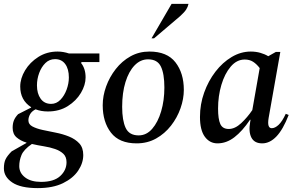

<svg xmlns="http://www.w3.org/2000/svg" viewBox="-32 -727 1521 987"><path d="M214 -154Q179 -154 151 -165Q131 -155 122.5 -139.5Q114 -124 114 -108Q114 -88 134.5 -77Q155 -66 187 -59Q219 -52 255 -45Q291 -38 323 -25Q355 -12 375.5 10Q396 32 396 70Q396 111 370 150Q344 189 292 214.5Q240 240 162 240Q74 240 31 211Q-12 182 -12 139Q-12 109 -3 91Q6 73 28 51L104 8V6Q74 -3 53.5 -20.5Q33 -38 33 -70Q33 -92 39.5 -108Q46 -124 61 -140L128 -174V-176Q72 -212 72 -282Q72 -324 97 -365.5Q122 -407 165.5 -434.5Q209 -462 264 -462Q293 -462 323 -452H479V-408H389L384 -404Q408 -375 408 -329Q408 -290 384 -249.5Q360 -209 316.5 -181.5Q273 -154 214 -154ZM231 -193Q258 -193 278.5 -214Q299 -235 310.5 -266.5Q322 -298 322 -329Q322 -372 303.5 -397.5Q285 -423 251 -423Q222 -423 201.5 -403Q181 -383 169.5 -352Q158 -321 158 -288Q158 -246 177 -219.5Q196 -193 231 -193ZM67 127Q67 162 97 185Q127 208 179 208Q245 208 277.5 178Q310 148 310 107Q310 79 293.5 63.5Q277 48 251 39Q225 30 193.5 25Q162 20 132 13Q90 42 78.5 70Q67 98 67 127Z M670 10Q581 10 538.5 -45Q496 -100 496 -186Q496 -234 513.5 -282.5Q531 -331 563 -372Q595 -413 639 -437.5Q683 -462 736 -462Q827 -462 870 -406.5Q913 -351 913 -265Q913 -219 896 -170.5Q879 -122 847 -81Q815 -40 770.5 -15Q726 10 670 10ZM681 -31Q721 -31 750.5 -65Q780 -99 796.5 -155Q813 -211 813 -277Q813 -348 795 -385Q777 -422 729 -422Q690 -422 660 -391Q630 -360 613 -305Q596 -250 596 -178Q596 -108 614 -69.5Q632 -31 681 -31ZM747 -530 850 -707H937Q934 -692 925 -678Q916 -664 894 -644L760 -530Z M1086 10Q1046 10 1021 -24Q996 -58 996 -126Q996 -191 1017.5 -251Q1039 -311 1075.5 -358.5Q1112 -406 1159 -434Q1206 -462 1257 -462Q1283 -462 1306 -455.5Q1329 -449 1347 -438L1386 -460H1409L1349 -121Q1340 -68 1365 -68Q1382 -68 1400.5 -85.5Q1419 -103 1437 -142L1452 -136Q1423 -61 1389 -25.5Q1355 10 1316 10Q1276 10 1260.5 -19.5Q1245 -49 1254 -100L1256 -111H1253Q1214 -53 1173 -21.5Q1132 10 1086 10ZM1089 -169Q1089 -115 1100.5 -89.5Q1112 -64 1144 -64Q1176 -64 1208 -94Q1240 -124 1265 -161L1303 -377Q1287 -398 1269 -409.5Q1251 -421 1226 -421Q1185 -421 1154 -384.5Q1123 -348 1106 -290.5Q1089 -233 1089 -169Z"/></svg>

Font: Spectral Medium
Style: Italic
Weight: 500
Italic angle: -10°
Designer: Jean-Baptiste Levee
Foundry: Production Type
Version: Version 2.001